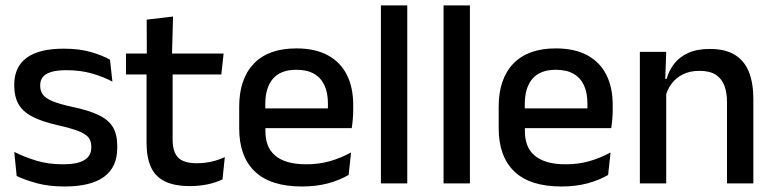

<svg xmlns="http://www.w3.org/2000/svg" viewBox="-20 -682 2878 714"><path d="M220 11.5Q161 11.5 116.5 -0.8Q72 -13 42 -27.5L33 -117Q70 -98.5 114.5 -84.8Q159 -71 214.5 -71Q268 -71 293.8 -86.8Q319.5 -102.5 319.5 -133.5V-137.5Q319.5 -157.5 309 -170.8Q298.5 -184 271.8 -194.5Q245 -205 196 -216Q134.5 -230 99 -249Q63.5 -268 48.2 -295.8Q33 -323.5 33 -362.5V-367Q33 -433 79 -467Q125 -501 217 -501Q275 -501 318 -488.5Q361 -476 389 -460L398 -378.5Q364.5 -396.5 321.8 -408.8Q279 -421 227 -421Q191.5 -421 170 -414.2Q148.5 -407.5 139 -395.2Q129.5 -383 129.5 -366V-362.5Q129.5 -344 139.5 -330.2Q149.5 -316.5 175.2 -305.8Q201 -295 247 -285Q309 -272 346 -254.5Q383 -237 399.5 -209.8Q416 -182.5 416 -139.5V-132Q416 -60.5 367 -24.5Q318 11.5 220 11.5Z M686.5 10Q628 10 592.5 -7.8Q557 -25.5 541 -61.2Q525 -97 525 -150.5V-449.5H622V-162Q622 -117 642.5 -96Q663 -75 711.5 -75Q740.5 -75 767 -81Q793.5 -87 816 -98L807.5 -15Q783.5 -3 752 3.5Q720.5 10 686.5 10ZM448.5 -405V-483H811.5L803 -405ZM526 -474.5 525.5 -609 623.5 -620.5 619.5 -474.5Z M1103 11.5Q986 11.5 927.8 -44.2Q869.5 -100 869.5 -205V-285Q869.5 -388.5 923.8 -445.2Q978 -502 1082 -502Q1152.5 -502 1199.5 -476.2Q1246.5 -450.5 1270 -403.5Q1293.5 -356.5 1293.5 -292V-273.5Q1293.5 -256.5 1292 -239Q1290.5 -221.5 1288 -205.5H1198Q1199 -231.5 1199.2 -254.5Q1199.5 -277.5 1199.5 -296.5Q1199.5 -337 1186.5 -365Q1173.5 -393 1147.5 -407.8Q1121.5 -422.5 1082 -422.5Q1023.5 -422.5 995 -389.2Q966.5 -356 966.5 -294.5V-248.5L967 -237V-193.5Q967 -166 975.2 -143.5Q983.5 -121 1001.8 -104.8Q1020 -88.5 1049 -79.8Q1078 -71 1119.5 -71Q1166.5 -71 1207.8 -83Q1249 -95 1285.5 -115L1276.5 -31.5Q1243.5 -12 1199.8 -0.2Q1156 11.5 1103 11.5ZM921.5 -205.5V-279H1268V-205.5Z M1396.5 0V-662H1494.5V0Z M1629.5 0V-662H1727.5V0Z M2068 11.5Q1951 11.5 1892.8 -44.2Q1834.5 -100 1834.5 -205V-285Q1834.5 -388.5 1888.8 -445.2Q1943 -502 2047 -502Q2117.5 -502 2164.5 -476.2Q2211.5 -450.5 2235 -403.5Q2258.5 -356.5 2258.5 -292V-273.5Q2258.5 -256.5 2257 -239Q2255.5 -221.5 2253 -205.5H2163Q2164 -231.5 2164.2 -254.5Q2164.5 -277.5 2164.5 -296.5Q2164.5 -337 2151.5 -365Q2138.5 -393 2112.5 -407.8Q2086.5 -422.5 2047 -422.5Q1988.5 -422.5 1960 -389.2Q1931.5 -356 1931.5 -294.5V-248.5L1932 -237V-193.5Q1932 -166 1940.2 -143.5Q1948.5 -121 1966.8 -104.8Q1985 -88.5 2014 -79.8Q2043 -71 2084.5 -71Q2131.5 -71 2172.8 -83Q2214 -95 2250.5 -115L2241.5 -31.5Q2208.5 -12 2164.8 -0.2Q2121 11.5 2068 11.5ZM1886.5 -205.5V-279H2233V-205.5Z M2683.5 0V-302Q2683.5 -337.5 2673.8 -363.5Q2664 -389.5 2641.8 -404Q2619.5 -418.5 2581 -418.5Q2545.5 -418.5 2519.5 -405.5Q2493.5 -392.5 2477.2 -370.5Q2461 -348.5 2454 -320.5L2438 -388.5H2459Q2467.5 -419.5 2487 -444.8Q2506.5 -470 2539 -485Q2571.5 -500 2619.5 -500Q2677 -500 2712.5 -478.2Q2748 -456.5 2764.8 -415Q2781.5 -373.5 2781.5 -313V0ZM2359.5 0V-489H2457.5L2453.5 -374.5L2457.5 -368.5V0Z"/></svg>

Font: Anek Gurmukhi Medium
Style: Regular
Weight: 500
Designer: Sarang Kulkarni (Gurmukhi), Yesha Goshar (Latin)
Foundry: Ek Type
Version: Version 1.003